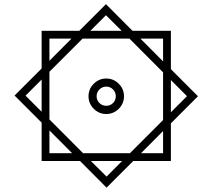

<svg xmlns="http://www.w3.org/2000/svg" viewBox="-20 -739 1012 914"><path d="M360.8 27.3H178.2V-155.3L49.3 -284.2L178.2 -413.1V-592.3H357.4L484.4 -719.2L610.8 -592.3H793.5V-409.7L922.4 -280.8L793.5 -151.9V27.3H614.3L487.3 154.3ZM410.2 -592.3H559.1L484.4 -666.5ZM756.3 -446.8V-555.2H648.4ZM215.3 -449.7 320.3 -555.2H215.3ZM215.3 -397.5V-170.4L375.5 -9.8H598.6L756.3 -167.5V-394.5L596.2 -555.2H373ZM401.4 -280.8Q401.4 -315.4 426.3 -340.3Q451.2 -365.2 485.8 -365.2Q520.5 -365.2 545.4 -340.3Q570.3 -315.4 570.3 -280.8Q570.3 -246.1 545.4 -221.2Q520.5 -196.3 485.8 -196.3Q451.2 -196.3 426.3 -221.2Q401.4 -246.1 401.4 -280.8ZM178.2 -360.4 101.6 -283.7 178.2 -207ZM793.5 -357.9V-204.6L870.1 -281.2ZM439.9 -280.8Q439.9 -261.7 453.4 -248.5Q466.8 -235.4 485.8 -235.4Q504.9 -235.4 518.1 -248.5Q531.2 -261.7 531.2 -280.8Q531.2 -299.8 518.1 -313.2Q504.9 -326.7 485.8 -326.7Q466.8 -326.7 453.4 -313.2Q439.9 -299.8 439.9 -280.8ZM215.3 -118.2V-9.8H323.2ZM651.4 -9.8H756.3V-115.2ZM561.5 27.3H412.6L487.3 101.6Z"/></svg>

Font: Vazir
Style: Regular
Weight: 400
Designer: Saber Rastikerdar
Foundry: Saber Rastikerdar
Version: Version 30.0.0